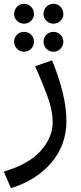

<svg xmlns="http://www.w3.org/2000/svg" viewBox="-20 -725 423 1006"><path d="M0 174Q130 136 193 65.5Q256 -5 256 -84Q256 -137 237 -196Q218 -255 164 -378L253 -409Q328 -224 328 -91Q328 34 250 126.5Q172 219 37 261ZM54 -651Q54 -674 69 -689.5Q84 -705 106 -705Q128 -705 143 -689.5Q158 -674 158 -651Q158 -631 143 -616Q128 -601 106 -601Q84 -601 69 -616Q54 -631 54 -651ZM208 -651Q208 -674 223 -689.5Q238 -705 260 -705Q282 -705 297 -689.5Q312 -674 312 -651Q312 -631 297 -616Q282 -601 260 -601Q238 -601 223 -616Q208 -631 208 -651ZM54 -507Q54 -528 69 -543Q84 -558 106 -558Q128 -558 143 -543Q158 -528 158 -507Q158 -485 143 -469.5Q128 -454 106 -454Q84 -454 69 -469.5Q54 -485 54 -507ZM208 -507Q208 -528 223 -543Q238 -558 260 -558Q282 -558 297 -543Q312 -528 312 -507Q312 -485 297 -469.5Q282 -454 260 -454Q238 -454 223 -469.5Q208 -485 208 -507Z"/></svg>

Font: Fira GO
Style: Regular
Weight: 400
Designer: Carrois Corporate
Foundry: Carrois Corporate GbR
Version: Version 0.300